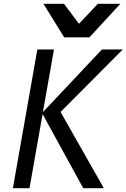

<svg xmlns="http://www.w3.org/2000/svg" viewBox="-20 -985 662 1005"><path d="M203 -388 134.5 0H47.5L175.5 -726H262.5L204.5 -398L513.5 -726H622.5L297 -399L523.5 0H415.5ZM207.5 -965H315L393.5 -860.5L492 -965H610L448 -789.5H316Z"/></svg>

Font: JuliaMono Italic
Style: Regular
Weight: 400
Italic angle: -9°
Monospace: yes
Designer: cormullion
Foundry: corm
Version: Version 0.049; ttfautohint (v1.8.4)